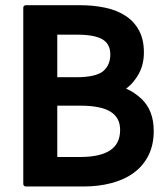

<svg xmlns="http://www.w3.org/2000/svg" viewBox="-20 -690 628 725"><path d="M491.2 -391.1Q483.4 -380.4 474.6 -371.3Q465.8 -362.3 456.1 -355.5Q472.7 -348.1 487.1 -338.4Q501.5 -328.6 515.1 -315.9Q560.5 -272 560.5 -195.8Q560.5 -143.1 540.8 -103.5Q521 -64 485.6 -37.8Q450.2 -11.7 401.4 1.2Q352.5 14.2 294.9 14.2H77.6Q73.7 14.2 70.8 11.5Q67.9 8.8 67.9 4.9V-661.1Q67.9 -665 70.8 -667.7Q73.7 -670.4 77.6 -670.4H281.2Q333 -670.4 377.4 -660.9Q421.9 -651.4 454.3 -630.1Q486.8 -608.9 505.1 -574.7Q523.4 -540.5 523.4 -491.7Q523.4 -434.1 491.2 -391.1ZM267.1 -398.4Q341.3 -398.4 369.1 -420.9Q396.5 -443.8 396.5 -484.4Q396.5 -523.9 366.7 -541.5Q336.9 -559.1 270.5 -559.1H196.3V-398.4ZM283.2 -97.2Q357.4 -97.2 395.5 -122.1Q433.6 -147 433.6 -199.7Q433.6 -246.1 396.7 -268.6Q359.9 -291 283.2 -291H196.3V-97.2Z"/></svg>

Font: Pyidaungsu ZawDecode
Style: Bold
Weight: 700
Designer: Sun Tun
Foundry: Your Own Font Foundry
Version: Version 2.50